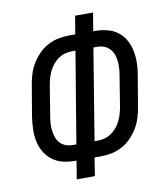

<svg xmlns="http://www.w3.org/2000/svg" viewBox="-82 -805 765 874"><g transform="rotate(-10 300.0 -367.5)"><path d="M202 0 216 -84H210Q181 -84 154 -90.5Q127 -97 105.5 -113Q84 -129 70 -152.5Q56 -176 50.5 -203Q45 -230 46 -259Q47 -288 51 -316L75 -458Q79 -483 86.5 -507.5Q94 -532 107.5 -554.5Q121 -577 140 -596.5Q159 -616 182.5 -628.5Q206 -641 231 -646Q256 -651 281 -651H310L324 -735H407L393 -651H399Q428 -651 455.5 -644.5Q483 -638 504.5 -622Q526 -606 539.5 -582.5Q553 -559 558.5 -532Q564 -505 563.5 -476Q563 -447 558 -419L534 -277Q530 -252 522.5 -227.5Q515 -203 501.5 -180.5Q488 -158 469 -138.5Q450 -119 426.5 -106.5Q403 -94 378 -89Q353 -84 328 -84H299L286 0ZM210 -157H228L298 -578H281Q265 -578 249 -573.5Q233 -569 219 -559.5Q205 -550 194 -536.5Q183 -523 175.5 -508Q168 -493 163.5 -477.5Q159 -462 156 -446L133 -304Q130 -288 129 -271Q128 -254 130 -238Q132 -222 137 -207Q142 -192 152.5 -180.5Q163 -169 178 -163Q193 -157 210 -157ZM312 -157H328Q344 -157 360 -161.5Q376 -166 390 -175.5Q404 -185 415 -198.5Q426 -212 433.5 -227Q441 -242 445.5 -257.5Q450 -273 453 -289L476 -431Q479 -447 480 -464Q481 -481 479.5 -497Q478 -513 472.5 -528Q467 -543 456.5 -554.5Q446 -566 431 -572Q416 -578 399 -578H381Z"/></g></svg>

Font: Iosevka SS04 Extended Oblique
Style: Regular
Weight: 400
Width: 7
Italic angle: -9°
Monospace: yes
Designer: Belleve Invis
Foundry: Belleve Invis
Version: Version 19.0.0; ttfautohint (v1.8.4)